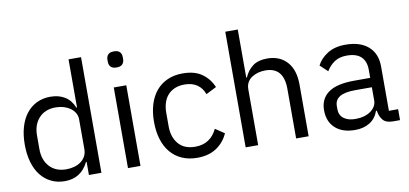

<svg xmlns="http://www.w3.org/2000/svg" viewBox="-70 -969 2575 1210"><g transform="rotate(-10 1217.5 -364.0)"><path d="M415 -84H411Q364 12 260 12Q212 12 173 -7Q134 -26 106.5 -61Q79 -96 64.5 -146Q50 -196 50 -258Q50 -320 64.5 -370Q79 -420 106.5 -455Q134 -490 173 -509Q212 -528 260 -528Q314 -528 352.5 -504.5Q391 -481 411 -432H415V-740H495V0H415ZM282 -60Q309 -60 333.5 -67Q358 -74 376 -87.5Q394 -101 404.5 -120.5Q415 -140 415 -165V-357Q415 -378 404.5 -396.5Q394 -415 376 -428Q358 -441 333.5 -448.5Q309 -456 282 -456Q214 -456 175 -413.5Q136 -371 136 -302V-214Q136 -145 175 -102.5Q214 -60 282 -60Z M705 -637Q679 -637 667.5 -649.5Q656 -662 656 -682V-695Q656 -715 667.5 -727.5Q679 -740 705 -740Q731 -740 742.5 -727.5Q754 -715 754 -695V-682Q754 -662 742.5 -649.5Q731 -637 705 -637ZM665 -516H745V0H665Z M1107 12Q1053 12 1010 -7Q967 -26 937.5 -61Q908 -96 892.5 -146Q877 -196 877 -258Q877 -320 892.5 -370Q908 -420 937.5 -455Q967 -490 1010 -509Q1053 -528 1107 -528Q1184 -528 1230.5 -494.5Q1277 -461 1300 -407L1233 -373Q1219 -413 1187 -435Q1155 -457 1107 -457Q1071 -457 1044 -445.5Q1017 -434 999 -413.5Q981 -393 972 -364.5Q963 -336 963 -302V-214Q963 -146 999.5 -102.5Q1036 -59 1107 -59Q1204 -59 1247 -149L1305 -110Q1280 -54 1230.5 -21Q1181 12 1107 12Z M1418 -740H1498V-432H1502Q1521 -476 1555.5 -502Q1590 -528 1648 -528Q1728 -528 1774.5 -476.5Q1821 -425 1821 -331V0H1741V-317Q1741 -456 1624 -456Q1600 -456 1577.5 -450Q1555 -444 1537 -432Q1519 -420 1508.5 -401.5Q1498 -383 1498 -358V0H1418Z M2361 0Q2316 0 2296.5 -24Q2277 -48 2272 -84H2267Q2250 -36 2211 -12Q2172 12 2118 12Q2036 12 1990.5 -30Q1945 -72 1945 -144Q1945 -217 1998.5 -256Q2052 -295 2165 -295H2267V-346Q2267 -401 2237 -430Q2207 -459 2145 -459Q2098 -459 2066.5 -438Q2035 -417 2014 -382L1966 -427Q1987 -469 2033 -498.5Q2079 -528 2149 -528Q2243 -528 2295 -482Q2347 -436 2347 -354V-70H2406V0ZM2131 -56Q2161 -56 2186 -63Q2211 -70 2229 -83Q2247 -96 2257 -113Q2267 -130 2267 -150V-235H2161Q2092 -235 2060.5 -215Q2029 -195 2029 -157V-136Q2029 -98 2056.5 -77Q2084 -56 2131 -56Z"/></g></svg>

Font: IBM Plex Sans Hebrew
Style: Regular
Weight: 400
Designer: Mike Abbink, Paul van der Laan, Pieter van Rosmalen, Yanek Iontef
Foundry: Bold Monday
Version: Version 1.2